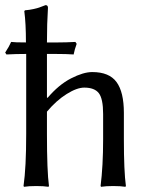

<svg xmlns="http://www.w3.org/2000/svg" viewBox="-22 -718 575 741"><path d="M79.1 -201.2V-509.8Q39.1 -509.8 2.9 -507.8L-2 -515.1Q14.2 -540 21 -556.2Q34.2 -554.2 78.1 -554.2Q78.1 -627.9 71.8 -674.8L74.2 -678.2Q92.3 -679.7 107.4 -683.1Q122.6 -686.5 129.4 -689Q136.2 -691.4 153.8 -698.2Q163.1 -698.2 163.1 -688Q159.2 -627.9 159.2 -554.2H201.2Q232.9 -554.2 269 -556.2L273.9 -548.8Q266.1 -527.8 262.2 -507.8Q235.8 -509.8 191.9 -509.8H159.2V-342.8L161.1 -339.8Q204.6 -391.1 252.2 -415.5Q299.8 -439.9 334 -439.9Q399.4 -439.9 427.7 -401.4Q456.1 -362.8 456.1 -282.2V-180.2Q456.1 -57.1 463.9 0L461.9 2.9Q443.8 0 415 0Q386.7 0 368.2 2.9L366.2 0Q376 -77.6 376 -180.2V-277.8Q376 -336.9 359.4 -358.4Q342.8 -379.9 303.2 -379.9Q274.9 -379.9 235.4 -355.2Q195.8 -330.6 159.2 -287.1V-201.2Q159.2 -57.1 167 0L165 2.9Q146.5 0 118.2 0Q88.9 0 70.8 2.9L68.8 0Q79.1 -71.3 79.1 -201.2Z"/></svg>

Font: Linear Smooth
Style: Regular
Weight: 400
Designer: Philipp H. Poll, Flanker
Foundry: Philipp H. Poll, reworked by Flanker
Version: Version 1.061 | FøM Fix